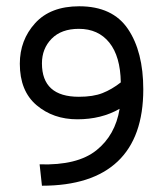

<svg xmlns="http://www.w3.org/2000/svg" viewBox="-20 -589 524 618"><path d="M441.2 -301.2Q441.2 -147.5 358.8 -69.4Q276.2 8.8 115 8.8L107.5 -60Q228.8 -56.2 290 -105Q351.2 -153.8 365 -238.8Q306.2 -205 228.8 -205Q151.2 -205 97.5 -250.6Q43.8 -296.2 43.8 -383.8Q43.8 -460 93.1 -514.4Q142.5 -568.8 235 -568.8Q342.5 -568.8 391.9 -495.6Q441.2 -422.5 441.2 -301.2ZM233.8 -277.5Q280 -277.5 310 -289.4Q340 -301.2 368.8 -323.8Q367.5 -407.5 331.9 -451.9Q296.2 -496.2 233.8 -496.2Q177.5 -496.2 146.2 -464.4Q115 -432.5 115 -385Q115 -277.5 233.8 -277.5Z"/></svg>

Font: Cambay
Style: Regular
Weight: 400
Designer: Pooja Saxena
Foundry: Pooja Saxena
Version: Version 1.181;PS 001.181;hotconv 1.0.70;makeotf.lib2.5.58329